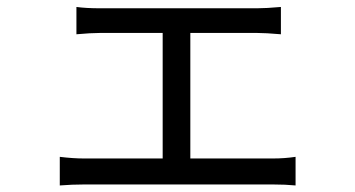

<svg xmlns="http://www.w3.org/2000/svg" viewBox="-20 -537 1040 563"><path d="M538.1 -72.3H780.3Q814.5 -72.3 846.7 -77.1V6.8Q817.4 3.9 780.3 3.9H226.6Q191.4 3.9 155.3 6.8V-77.1Q194.3 -72.3 226.6 -72.3H457V-440.4H273.4Q247.1 -440.4 204.1 -436.5V-516.6Q232.4 -512.7 273.4 -512.7H733.4Q760.7 -512.7 803.7 -516.6V-436.5Q758.8 -440.4 733.4 -440.4H538.1Z"/></svg>

Font: Gen Shin Gothic Regular
Style: Regular
Weight: 400
Designer: [Source Han Sans]
Ryoko NISHIZUKA  (kana & ideographs); Paul D. Hunt (Latin, Greek & Cyrillic); Wenlong ZHANG  (bopomofo
Version: Version 1.002.20150607